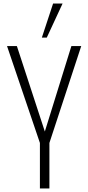

<svg xmlns="http://www.w3.org/2000/svg" viewBox="-20 -1072 502 1092"><path d="M207 0V-259L20 -810H76L235 -324L386 -810H442L261 -259V0ZM218 -858 282 -1052H336L246 -858Z"/></svg>

Font: Oswald ExtraLight
Style: Regular
Weight: 250
Designer: Vernon Adams
Foundry: Vernon Adams
Version: Version 4.100; ttfautohint (v1.8.1.43-b0c9)